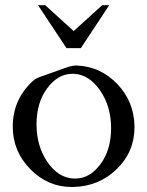

<svg xmlns="http://www.w3.org/2000/svg" viewBox="-20 -725 581 757"><path d="M129.9 -704.6H158.2L270.5 -602.5L382.8 -704.6H410.6L298.8 -535.2H242.2ZM265.6 -434.1Q208.5 -434.1 166.3 -377.2Q124 -320.3 124 -234.9Q124 -149.4 166.7 -86.7Q209.5 -23.9 270.5 -21H277.3Q334 -21 376 -77.6Q418 -134.3 418 -219.7Q418 -305.2 375 -367.9Q332 -430.7 271.5 -434.1ZM510.3 -224.1Q510.3 -126.5 440.7 -58.6Q371.1 9.3 270 12.2H262.2Q168.5 12.2 99.4 -58.1Q30.3 -128.4 30.3 -225.6V-227.1Q30.8 -334 110.8 -406.7Q120.1 -415.5 138.4 -421.9Q156.7 -428.2 185.5 -438.7Q214.4 -449.2 239.5 -458Q264.6 -466.8 280.3 -466.8H281.7Q377 -462.9 442.9 -393.3Q508.8 -323.7 510.3 -227.1Z"/></svg>

Font: Caudex
Style: Regular
Weight: 400
Version: Version 1.04